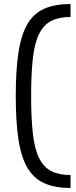

<svg xmlns="http://www.w3.org/2000/svg" viewBox="-20 -825 377 950"><path d="M329 105Q252 105 200 82Q148 59 116.5 6.5Q85 -46 71.5 -133.5Q58 -221 58 -350Q58 -479 71.5 -566.5Q85 -654 116 -706.5Q147 -759 199.5 -782Q252 -805 329 -805V-741Q272 -741 234.5 -722Q197 -703 174.5 -659Q152 -615 143 -539.5Q134 -464 134 -350Q134 -236 143 -160.5Q152 -85 174.5 -41Q197 3 234.5 22Q272 41 329 41Z"/></svg>

Font: Pathway Extreme 8pt Thin Light
Style: Regular
Weight: 300
Version: Version 1.001;gftools[0.9.26]